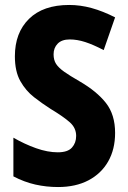

<svg xmlns="http://www.w3.org/2000/svg" viewBox="-20 -744 515 774"><path d="M444 -208Q444 -142 416 -93Q388 -44 336.5 -17Q285 10 214 10Q167 10 122.5 0Q78 -10 34 -33V-189Q79 -163 125.5 -146.5Q172 -130 213 -130Q253 -130 270 -149Q287 -168 287 -196Q287 -228 262 -250.5Q237 -273 184 -305Q151 -326 117.5 -352Q84 -378 62 -417Q40 -456 40 -517Q40 -612 97 -668Q154 -724 259 -724Q304 -724 349.5 -711.5Q395 -699 444 -674L398 -542Q356 -564 323.5 -574.5Q291 -585 261 -585Q229 -585 212.5 -568Q196 -551 196 -525Q196 -502 206 -486.5Q216 -471 238.5 -455Q261 -439 301 -416Q370 -376 407 -329Q444 -282 444 -208Z"/></svg>

Font: Noto Sans Tamil Condensed ExtraBold
Style: Regular
Weight: 800
Width: 3
Designer: Jelle Bosma - Monotype Design Team
Foundry: Monotype Imaging Inc.
Version: Version 2.004; ttfautohint (v1.8.4.7-5d5b)